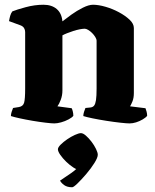

<svg xmlns="http://www.w3.org/2000/svg" viewBox="-20 -520 655 809"><path d="M209 0Q198 0 172.5 -3Q147 -6 117.5 -11Q88 -16 63 -21.5Q38 -27 26 -31Q26 -39 29 -48.5Q32 -58 35 -65L60 -69Q77 -72 81.5 -87Q86 -102 86 -147V-385Q86 -394 81.5 -401.5Q77 -409 67 -413L18 -431Q20 -443 23 -453.5Q26 -464 32 -472Q49 -479 87.5 -489.5Q126 -500 163 -500Q198 -500 219 -482Q240 -464 243 -430Q258 -442 281 -458.5Q304 -475 329 -487.5Q354 -500 372 -500Q395 -500 424.5 -491.5Q454 -483 481 -468.5Q508 -454 526 -437Q544 -420 544 -402V-128Q544 -107 538 -92.5Q532 -78 528 -72L593 -64Q595 -59 597.5 -50Q600 -41 600 -32Q595 -25 581.5 -17Q568 -9 553.5 -4.5Q539 0 526 0Q514 0 487 -3Q460 -6 428 -11Q396 -16 369.5 -21.5Q343 -27 331 -31Q331 -39 334 -48.5Q337 -58 340 -65L360 -67Q371 -68 376.5 -75Q382 -82 384.5 -98.5Q387 -115 387 -147V-348Q387 -355 381.5 -364Q376 -373 368 -381Q360 -389 351.5 -394Q343 -399 337 -399Q329 -399 316 -396.5Q303 -394 289 -389.5Q275 -385 262.5 -380Q250 -375 243 -371V-139Q243 -118 236 -99.5Q229 -81 222 -72L282 -64Q284 -61 286.5 -51.5Q289 -42 289 -32Q284 -25 269 -17Q254 -9 237.5 -4.5Q221 0 209 0ZM284 269Q263 269 250.5 260Q238 251 233 241Q256 226 281 208.5Q306 191 321 170L316 196Q305 196 289.5 186Q274 176 259 161.5Q244 147 234 132.5Q224 118 224 109Q224 101 235.5 89.5Q247 78 263 67Q279 56 295.5 48.5Q312 41 321 41Q330 41 342 51.5Q354 62 365.5 77Q377 92 384.5 107.5Q392 123 392 132Q392 144 378 166.5Q364 189 344 212.5Q324 236 307 252.5Q290 269 284 269Z"/></svg>

Font: Texturina Medium 12pt ExtraBold
Style: Regular
Weight: 800
Version: Version 1.002